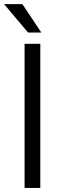

<svg xmlns="http://www.w3.org/2000/svg" viewBox="-25 -927 314 947"><path d="M96.2 -710.9V0H173.8V-710.9ZM-4.9 -906.7 113.3 -766.6H178.7L85.4 -906.7Z"/></svg>

Font: Vazirmatn Light
Style: Regular
Weight: 300
Designer: Saber Rastikerdar
Foundry: Saber Rastikerdar
Version: Version 33.003